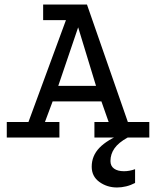

<svg xmlns="http://www.w3.org/2000/svg" viewBox="-20 -609 691 850"><path d="M10 0V-69H106L272 -520H171V-589H365L546 -69H641V0H398V-69H461L429 -160H213L179 -69H243V0ZM238 -229H405L326 -488ZM524 -18 545 0Q505 22 487 47.5Q469 73 469 104Q469 126 485 137.5Q501 149 529 149Q553 149 578 140V201Q559 211 538.5 216Q518 221 498 221Q454 221 420 196.5Q386 172 386 129Q386 81 420 45.5Q454 10 524 -18Z"/></svg>

Font: Podkova
Style: Regular
Weight: 400
Designer: Ilya Yudin
Foundry: Cyreal (www.cyreal.org)
Version: Version 2.103